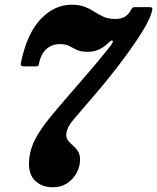

<svg xmlns="http://www.w3.org/2000/svg" viewBox="-20 -780 663 810"><path d="M68 -515Q94 -639 151.8 -699.5Q209.5 -760 281.5 -760Q316 -760 338.5 -751Q361 -742 379.2 -730Q397.5 -718 417.5 -709Q437.5 -700 467 -700Q493 -700 508 -710Q523 -720 532 -737Q535.5 -743.5 538.5 -746.8Q541.5 -750 551 -750H607.5Q619.5 -750 621.8 -746.5Q624 -743 621 -731.5Q613.5 -703 587.8 -659.2Q562 -615.5 525.5 -564.8Q489 -514 448.8 -463.5Q408.5 -413 371.5 -370.5Q319.5 -309.5 291.5 -277.2Q263.5 -245 260 -217.5Q258 -198.5 267.2 -187Q276.5 -175.5 289.2 -164.5Q302 -153.5 311 -137.8Q320 -122 317 -94.5Q314.5 -69 300 -45Q285.5 -21 261 -5.5Q236.5 10 202.5 10Q154 10 125.2 -20.5Q96.5 -51 103.5 -112.5Q108.5 -157 132 -199.2Q155.5 -241.5 192 -285.8Q228.5 -330 272 -380Q309.5 -424 351.5 -472.2Q393.5 -520.5 433.5 -570.5Q444.5 -583.5 451.2 -594Q458 -604.5 455.5 -607.5Q451 -612.5 442 -603.5Q433 -594.5 423 -587Q407.5 -574.5 390 -568Q372.5 -561.5 350 -561.5Q320.5 -561.5 304 -569.5Q287.5 -577.5 272.2 -585.8Q257 -594 232.5 -594Q200 -594 177 -574.2Q154 -554.5 145 -515Q143 -507 142.2 -503.5Q141.5 -500 132.5 -500H82.5Q73 -500 69.5 -503Q66 -506 68 -515Z"/></svg>

Font: Besley* Narrow Heavy
Style: Italic
Weight: 800
Width: 4
Italic angle: -13°
Designer: Owen Earl
Foundry: indestructible type*
Version: Version 3.000; ttfautohint (v1.8.3)